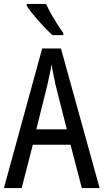

<svg xmlns="http://www.w3.org/2000/svg" viewBox="-20 -963 530 983"><path d="M399 0 341 -222H148L91 0H0L196 -715H292L490 0ZM264 -530Q261 -546 257 -564.5Q253 -583 249.5 -601.5Q246 -620 244 -634Q240 -608 234 -581Q228 -554 223 -530L166 -301H322ZM216 -943Q226 -920 241.5 -892.5Q257 -865 273.5 -839Q290 -813 304 -794V-783H249Q234 -796 215 -815.5Q196 -835 177 -856.5Q158 -878 142 -898Q126 -918 117 -934V-943Z"/></svg>

Font: Noto Sans Display Condensed
Style: Regular
Weight: 400
Width: 3
Designer: Monotype Design Team
Foundry: Monotype Imaging Inc.
Version: Version 2.003